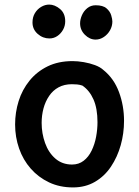

<svg xmlns="http://www.w3.org/2000/svg" viewBox="-20 -815 606 839"><path d="M297 -548Q320 -548 346 -543.5Q372 -539 395 -530.5Q418 -522 432 -509Q478 -472 500 -412.5Q522 -353 522 -287Q522 -232 507.5 -180.5Q493 -129 465 -87Q437 -45 395 -20.5Q353 4 299 4Q241 4 194.5 -18Q148 -40 114.5 -78Q81 -116 63.5 -166Q46 -216 46 -271Q46 -324 61.5 -373.5Q77 -423 109 -462.5Q141 -502 188 -525Q235 -548 297 -548ZM162 -278Q162 -232 177 -190Q192 -148 222 -122Q252 -96 295 -96Q324 -96 345.5 -112.5Q367 -129 380.5 -157Q394 -185 400 -217.5Q406 -250 406 -281Q406 -341 388.5 -380.5Q371 -420 340 -441Q328 -445 317 -446Q306 -447 294 -447Q261 -447 236 -433.5Q211 -420 194.5 -395.5Q178 -371 170 -341Q162 -311 162 -278ZM196 -647Q167 -647 144.5 -667Q122 -687 122 -717Q122 -740 132.5 -757.5Q143 -775 160 -785Q177 -795 195 -795Q219 -795 242 -776Q265 -757 265 -722Q265 -702 255.5 -685Q246 -668 230.5 -657.5Q215 -647 196 -647ZM398 -642Q372 -642 351 -663Q330 -684 330 -713Q330 -730 338 -748.5Q346 -767 361.5 -779.5Q377 -792 398 -792Q430 -792 445.5 -778.5Q461 -765 466 -748Q471 -731 471 -721Q471 -701 461 -683Q451 -665 434 -653.5Q417 -642 398 -642Z"/></svg>

Font: Playpen Sans Medium
Style: Regular
Weight: 500
Designer: Laura Meseguer, Veronika Burian, José Scaglione
Foundry: TypeTogether
Version: Version 1.001